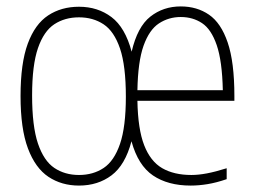

<svg xmlns="http://www.w3.org/2000/svg" viewBox="-20 -569 788 598"><path d="M226 9Q172 9 131 -18.2Q90 -45.5 67 -106.8Q44 -168 44 -270Q44 -372 66.5 -433Q89 -494 130 -521Q171 -548 226 -548Q284.5 -548 327.2 -515.8Q370 -483.5 390 -408Q408 -485.5 448.2 -517.2Q488.5 -549 543 -549Q593.5 -549 631 -523.2Q668.5 -497.5 689.2 -436.5Q710 -375.5 710 -270V-255H408Q409.5 -167 429 -116.8Q448.5 -66.5 485.2 -45.2Q522 -24 576 -24Q598 -24 624.5 -29Q651 -34 686 -45V-11Q654 0 626.5 4.5Q599 9 574 9Q503 9 456.5 -22.5Q410 -54 389.5 -129Q370 -55 327.5 -23Q285 9 226 9ZM543 -516Q505.5 -516 475.2 -496.2Q445 -476.5 427.2 -426.8Q409.5 -377 408 -288H674Q672 -379 655 -428.5Q638 -478 609.2 -497Q580.5 -516 543 -516ZM226 -24Q270 -24 302.8 -45.8Q335.5 -67.5 353.8 -120.8Q372 -174 372 -268Q372 -364 353.8 -417.8Q335.5 -471.5 302.8 -493.2Q270 -515 226 -515Q182 -515 149.2 -493.5Q116.5 -472 98.2 -419Q80 -366 80 -272Q80 -176 98.2 -122Q116.5 -68 149.2 -46Q182 -24 226 -24Z"/></svg>

Font: Encode Sans Cnd Th
Style: Regular
Weight: 100
Width: 3
Designer: Multiple Designers
Foundry: Impallari Type
Version: Version 3.002; ttfautohint (v1.8.3) -l 8 -r 50 -G 200 -x 14 